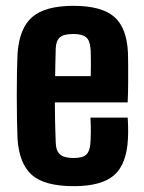

<svg xmlns="http://www.w3.org/2000/svg" viewBox="-20 -629 492 658"><path d="M233 9Q132 9 88.8 -29.8Q45.5 -68.5 40 -154.5Q39 -181.5 38.2 -220.8Q37.5 -260 37.5 -302.5Q37.5 -345 38.2 -382.8Q39 -420.5 40 -444Q46 -533 90.8 -571Q135.5 -609 231.5 -609Q328 -609 371.2 -571.5Q414.5 -534 418.5 -449Q419 -437 419.2 -408.2Q419.5 -379.5 419.2 -344Q419 -308.5 417.5 -278H168Q168 -245 168.8 -211Q169.5 -177 171 -140Q172 -111.5 186 -99.5Q200 -87.5 232.5 -87.5Q263.5 -87.5 276 -99.5Q288.5 -111.5 290 -141Q291 -155.5 291.2 -176.5Q291.5 -197.5 290 -226H417.5Q418.5 -216.5 419 -193.8Q419.5 -171 418.5 -154.5Q414.5 -67 371.5 -29Q328.5 9 233 9ZM169 -368H291Q291.5 -388.5 291.5 -408Q291.5 -427.5 291.2 -442.2Q291 -457 290 -463Q288.5 -490 275 -501.2Q261.5 -512.5 231.5 -512.5Q198 -512.5 185 -500.8Q172 -489 171 -463Q170.5 -438.5 169.8 -414.8Q169 -391 169 -368Z"/></svg>

Font: Big Shoulders
Style: Bold
Weight: 700
Designer: Patric King
Foundry: XO Type Co
Version: Version 2.002